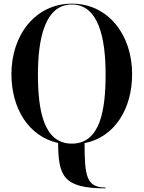

<svg xmlns="http://www.w3.org/2000/svg" viewBox="-20 -780 785 1050"><path d="M557.5 245.5C452.5 245.5 442.5 182 442.5 3C608 -30.5 702.5 -185 702.5 -375C702.5 -590.5 571 -760 373 -760C175 -760 42.5 -590.5 42.5 -375C42.5 -187 136 -34 298 2C298.5 185 328.5 250 557.5 250ZM373 -755.5C519.5 -755.5 557.5 -569.5 557.5 -375C557.5 -180.5 529.5 5.5 373 5.5C216.5 5.5 187.5 -180.5 187.5 -375C187.5 -569.5 226.5 -755.5 373 -755.5Z"/></svg>

Font: Bodoni* 36pt Medium
Style: Regular
Weight: 500
Version: Version 2.3